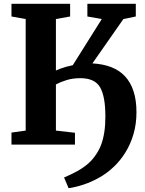

<svg xmlns="http://www.w3.org/2000/svg" viewBox="-20 -763 763 1013"><path d="M342 230 318 173.5Q356 157.5 388 139.8Q420 122 445.5 99.8Q471 77.5 490 47Q504 26.5 514.2 -1Q524.5 -28.5 530.2 -65.2Q536 -102 536 -148.5Q536 -254.5 508 -302.5Q480 -350.5 404.5 -350.5Q363 -350.5 330.5 -340.2Q298 -330 275 -317.5V-74L375.5 -62.5V0H40.5V-63.5L115.5 -74V-662.5L40.5 -676V-743H350V-676L275 -662.5V-391Q284.5 -395.5 298.8 -400.8Q313 -406 329.5 -410.8Q346 -415.5 364 -419L517 -662.5L441 -676V-743H696.5V-676L631 -662.5L467.5 -428.5Q523.5 -425.5 566.8 -408.8Q610 -392 639.5 -360.5Q669 -329 684.5 -281.8Q700 -234.5 700 -170.5Q700 -110 684.8 -57Q669.5 -4 642.8 39.5Q616 83 582 115.5Q545 151 502.8 174.5Q460.5 198 419 211.5Q377.5 225 342 230Z"/></svg>

Font: Merriweather ExtraBold
Style: Regular
Weight: 800
Version: Version 2.100